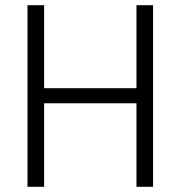

<svg xmlns="http://www.w3.org/2000/svg" viewBox="-20 -720 696 740"><path d="M150 0H86V-700H150V-380H506V-700H570V0H506V-322H150Z"/></svg>

Font: Space Grotesk Variable Light
Style: Regular
Weight: 300
Designer: Florian Karsten
Foundry: Florian Karsten
Version: Version 2.000